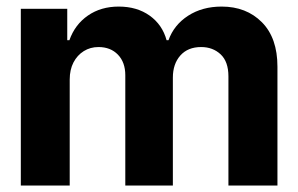

<svg xmlns="http://www.w3.org/2000/svg" viewBox="-20 -573 921 593"><path d="M44.3 0V-545.9H187.7V-448.8H194.3Q211.4 -497.2 251.6 -525Q291.7 -552.7 346.7 -552.7Q403 -552.7 442.3 -524.7Q481.5 -496.6 494.5 -448.8H500.4Q517.2 -496 561 -524.4Q604.8 -552.7 664.6 -552.7Q740.8 -552.7 788.9 -504.3Q836.9 -455.9 836.9 -367V0H685.5V-337.1Q685.5 -382.7 661.4 -405.2Q637.3 -427.7 601.2 -427.7Q560.2 -427.7 537 -401.6Q513.9 -375.5 513.9 -333.2V0H367V-340.6Q367 -380.6 344.2 -404.2Q321.5 -427.7 284.2 -427.7Q258.8 -427.7 238.7 -415.1Q218.6 -402.5 206.9 -380.1Q195.3 -357.7 195.3 -327.3V0Z"/></svg>

Font: Inter Tight
Style: Regular
Weight: 400
Designer: Rasmus Andersson
Foundry: rsms
Version: Version 3.002